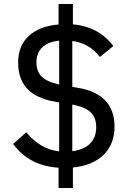

<svg xmlns="http://www.w3.org/2000/svg" viewBox="-20 -831 640 964"><path d="M274 113V11Q127 2 46 -108L112 -167Q183 -81 277 -71V-317L254 -321Q71 -352 71 -517Q71 -601 124.5 -650.5Q178 -700 274 -708V-811H346V-709Q476 -697 549 -600L482 -545Q427 -615 343 -625V-395L372 -390Q555 -359 555 -195Q555 -108 500.5 -54Q446 0 346 10V113ZM163 -518Q163 -472 189.5 -446Q216 -420 277 -407V-627Q221 -621 192 -593Q163 -565 163 -518ZM463 -192Q463 -241 435 -267.5Q407 -294 343 -306V-72Q401 -79 432 -110Q463 -141 463 -192Z"/></svg>

Font: IBM Plex Mono Text
Style: Regular
Weight: 450
Designer: Mike Abbink, Paul van der Laan, Pieter van Rosmalen
Foundry: Bold Monday
Version: Version 2.000